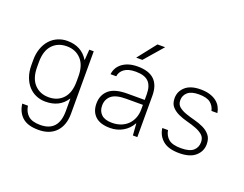

<svg xmlns="http://www.w3.org/2000/svg" viewBox="-135 -985 1860 1461"><g transform="rotate(20 795.0 -254.5)"><path d="M259 -14Q218 -14 182.5 -29.5Q147 -45 121 -74Q95 -103 80 -145Q65 -187 65 -240V-280Q65 -332 80 -374Q95 -416 121.5 -445.5Q148 -475 184 -490.5Q220 -506 261 -506Q318 -506 361 -483Q404 -460 431 -415H433L439 -500H475V5Q475 99 424.5 152.5Q374 206 283 206Q195 206 151.5 166.5Q108 127 100 60H146Q154 111 186 138.5Q218 166 283 166Q431 166 431 0V-100H429Q374 -14 259 -14ZM271 -54Q343 -54 387 -101Q431 -148 431 -240V-280Q431 -371 386.5 -418.5Q342 -466 271 -466Q199 -466 155 -419Q111 -372 111 -280V-240Q111 -149 155.5 -101.5Q200 -54 271 -54Z M790 6Q710 6 670 -31.5Q630 -69 630 -134Q630 -203 676.5 -244Q723 -285 825 -285H966V-330Q966 -399 933.5 -431.5Q901 -464 830 -464Q769 -464 737 -440Q705 -416 701 -380H655Q657 -404 668.5 -426.5Q680 -449 702 -467Q724 -485 756 -495.5Q788 -506 830 -506Q921 -506 965.5 -463Q1010 -420 1010 -335V0H974L967 -95H965Q939 -47 892.5 -20.5Q846 6 790 6ZM790 -36Q830 -36 862.5 -48.5Q895 -61 918 -84Q941 -107 953.5 -139Q966 -171 966 -210V-245H830Q747 -245 711.5 -215Q676 -185 676 -134Q676 -89 704.5 -62.5Q733 -36 790 -36ZM913 -715H975L845 -565H795Z M1350 6Q1261 6 1216.5 -32.5Q1172 -71 1165 -130H1211Q1219 -85 1250 -59.5Q1281 -34 1350 -34Q1419 -34 1449 -60Q1479 -86 1479 -129Q1479 -165 1456.5 -185Q1434 -205 1400 -218Q1366 -231 1327 -241Q1288 -251 1254 -266.5Q1220 -282 1197.5 -307Q1175 -332 1175 -376Q1175 -431 1217 -468.5Q1259 -506 1340 -506Q1383 -506 1415 -496Q1447 -486 1469 -469Q1491 -452 1503.5 -429Q1516 -406 1520 -380H1472Q1464 -418 1434.5 -442Q1405 -466 1340 -466Q1279 -466 1250 -440.5Q1221 -415 1221 -376Q1221 -342 1243.5 -323.5Q1266 -305 1300 -293Q1334 -281 1373 -271Q1412 -261 1446 -245Q1480 -229 1502.5 -202Q1525 -175 1525 -129Q1525 -72 1481 -33Q1437 6 1350 6Z"/></g></svg>

Font: PT Root UI Light
Style: Regular
Weight: 300
Designer: Vitaly Kuzmin
Foundry: ParaType Ltd.
Version: Version 2.000G